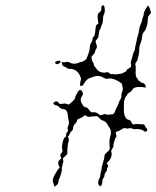

<svg xmlns="http://www.w3.org/2000/svg" viewBox="-20 -674 596 733"><path d="M196 -440Q206 -445 210 -440Q213 -437 207 -433Q199 -426 193 -431Q186 -436 196 -440ZM369 -651Q372 -655 376 -653Q379 -651 380 -639Q381 -627 377 -619.5Q373 -612 373 -600Q373 -588 370 -582.5Q367 -577 365.5 -570Q364 -563 361 -560Q358 -557 357 -543Q356 -529 350 -524Q342 -517 347 -507Q353 -495 347 -487Q344 -483 343 -477Q342 -471 335 -464Q330 -459 329.5 -457Q329 -455 330 -449Q331 -441 334.5 -437Q338 -433 338 -428.5Q338 -424 341 -421Q344 -418 349.5 -410Q355 -402 364 -399Q377 -395 387 -398Q392 -400 397 -395Q402 -390 406 -391Q410 -392 415 -390.5Q420 -389 426.5 -390.5Q433 -392 440 -392.5Q447 -393 449.5 -395.5Q452 -398 456 -398.5Q460 -399 462.5 -404.5Q465 -410 472 -413Q484 -418 480 -430Q478 -436 480.5 -441.5Q483 -447 485.5 -459Q488 -471 492 -478Q496 -485 495.5 -488Q495 -491 497.5 -500Q500 -509 501.5 -518.5Q503 -528 506.5 -538.5Q510 -549 511 -559.5Q512 -570 517.5 -582.5Q523 -595 523 -599Q523 -603 525.5 -607.5Q528 -612 529 -623Q532 -635 542 -649Q544 -653 546 -652Q547 -652 549 -647.5Q551 -643 553 -637.5Q555 -632 556 -628Q557 -623 552 -619Q544 -612 544 -597Q544 -589 542 -580Q540 -571 536.5 -563Q533 -555 529 -552Q524 -547 522 -531Q522 -522 516.5 -508.5Q511 -495 511.5 -485Q512 -475 509 -462.5Q506 -450 505 -446Q504 -442 499.5 -436Q495 -430 497 -425.5Q499 -421 498 -402Q497 -383 501.5 -378Q506 -373 506 -371.5Q506 -370 509 -367Q512 -364 516.5 -361Q521 -358 523 -358Q536 -355 536 -344Q536 -340 535.5 -339.5Q535 -339 532 -340Q526 -342 514 -342Q502 -342 496 -340Q488 -337 484.5 -330.5Q481 -324 474 -320.5Q467 -317 466 -313.5Q465 -310 462.5 -308Q460 -306 456.5 -297.5Q453 -289 453 -277.5Q453 -266 453 -252Q453 -238 458 -228Q463 -218 470 -217Q476 -215 478.5 -213Q481 -211 483 -205Q487 -196 496 -200Q500 -201 515 -200L530 -199L533 -194Q536 -188 539.5 -184.5Q543 -181 542 -176Q540 -172 535.5 -171.5Q531 -171 527.5 -175Q524 -179 513 -180.5Q502 -182 497 -181Q492 -180 485 -183Q478 -186 471.5 -184Q465 -182 461 -184Q453 -187 444 -180Q436 -174 427 -172Q422 -171 422 -166Q422 -161 424 -158Q426 -155 424 -152Q421 -149 416.5 -135Q412 -121 413 -118Q414 -115 411 -110Q403 -99 405 -94Q409 -85 402 -69Q400 -63 393 -57L387 -50L391 -46Q394 -41 391 -35.5Q388 -30 388.5 -26.5Q389 -23 384 -17Q379 -11 379 -5Q379 1 375 5.5Q371 10 371 15Q371 21 369 28.5Q367 36 365 37Q363 37 359 34.5Q355 32 355 23Q355 14 359 7.5Q363 1 363 -5Q363 -11 365.5 -18.5Q368 -26 368 -31Q368 -36 371 -45Q379 -70 379 -81Q379 -84 389.5 -93.5Q400 -103 399 -108Q398 -114 398 -138Q399 -148 402 -158Q407 -174 397 -188Q390 -197 390 -199Q390 -202 383.5 -207.5Q377 -213 372 -214Q365 -216 359 -223L353 -230H340Q326 -229 323 -228Q320 -227 312 -230L304 -234L296 -228Q288 -223 283 -221Q274 -219 274 -213Q274 -209 268 -203Q259 -195 259 -185Q259 -178 253.5 -173.5Q248 -169 245.5 -162Q243 -155 240.5 -154.5Q238 -154 241 -148Q244 -142 242 -135Q237 -117 237 -97V-86L228 -77Q221 -71 220.5 -69Q220 -67 221 -63Q223 -58 221 -53.5Q219 -49 219 -46Q219 -43 217 -38.5Q215 -34 216 -28.5Q217 -23 212.5 -8.5Q208 6 205.5 9.5Q203 13 203 20Q203 27 196 33L188 39L186 32Q184 25 182 20Q180 15 183 6.5Q186 -2 189.5 -7.5Q193 -13 196.5 -19.5Q200 -26 204 -30L208 -35L205 -41Q198 -55 208 -64L215 -70L212 -75Q210 -80 210 -82Q210 -84 215 -90Q220 -97 218 -103.5Q216 -110 216.5 -114.5Q217 -119 219 -129Q223 -149 230 -151Q233 -152 232.5 -159Q232 -166 236 -169Q242 -174 238 -183Q237 -186 241 -195.5Q245 -205 242.5 -213Q240 -221 239 -233Q238 -246 233.5 -251.5Q229 -257 218 -258Q212 -259 205.5 -265.5Q199 -272 195 -272Q191 -272 187.5 -274.5Q184 -277 184 -280Q185 -284 190.5 -286Q196 -288 200 -286Q203 -284 203 -282.5Q203 -281 207 -278.5Q211 -276 220 -278Q229 -280 234 -277.5Q239 -275 241.5 -275Q244 -275 255 -285Q266 -295 266 -299Q266 -303 273 -316Q280 -329 284 -330Q291 -332 295 -322Q298 -315 296 -312Q288 -301 288 -292Q288 -288 292 -280Q296 -272 300 -268Q304 -264 308.5 -264Q313 -264 316 -259.5Q319 -255 324 -249.5Q329 -244 335 -245Q338 -246 341.5 -245.5Q345 -245 348.5 -243.5Q352 -242 354.5 -240.5Q357 -239 357 -238Q358 -235 364 -234.5Q370 -234 374 -237Q380 -240 384.5 -237.5Q389 -235 392.5 -236Q396 -237 404 -237Q410 -237 413.5 -239.5Q417 -242 420 -251Q423 -260 426.5 -265.5Q430 -271 433 -280.5Q436 -290 440 -295.5Q444 -301 443.5 -308.5Q443 -316 446.5 -324Q450 -332 448.5 -338.5Q447 -345 446 -351Q445 -355 442.5 -357Q440 -359 430 -365Q415 -373 405 -374Q395 -375 389.5 -373.5Q384 -372 374 -378Q364 -384 355 -384Q346 -384 342 -382.5Q338 -381 328 -378Q310 -373 301 -355Q296 -346 292 -346Q286 -345 285.5 -350Q285 -355 289 -371Q290 -375 285 -386Q272 -412 245 -411Q240 -411 234.5 -415Q229 -419 224 -420.5Q219 -422 217 -430L215 -437L221 -436Q228 -436 234 -437.5Q240 -439 248 -434.5Q256 -430 266 -431Q276 -432 280.5 -434.5Q285 -437 288.5 -437Q292 -437 301 -442Q310 -447 312 -454Q323 -482 323 -493Q323 -503 328.5 -511.5Q334 -520 333 -524.5Q332 -529 337 -533Q342 -537 343 -551Q345 -569 346 -573.5Q347 -578 351 -581Q356 -583 355.5 -586Q355 -589 353 -602Q352 -613 353.5 -618.5Q355 -624 362 -629Q368 -634 367 -641.5Q366 -649 369 -651Z"/></svg>

Font: TT2020 Style D
Style: Italic
Weight: 400
Italic angle: -15°
Version: Version 0.2.000